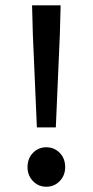

<svg xmlns="http://www.w3.org/2000/svg" viewBox="-20 -690 349 722"><path d="M118.7 -210.9 103.5 -561 100.6 -669.9H208L205.1 -561L189.9 -210.9ZM154.3 12.2Q124.5 12.2 104 -9Q83.5 -30.3 83.5 -61.5Q83.5 -94.2 104 -115.2Q124.5 -136.2 154.3 -136.2Q184.1 -136.2 204.6 -115.2Q225.1 -94.2 225.1 -61.5Q225.1 -30.3 204.6 -9Q184.1 12.2 154.3 12.2Z"/></svg>

Font: Varta Light
Style: Bold
Weight: 700
Version: Version 1.004